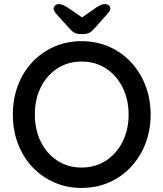

<svg xmlns="http://www.w3.org/2000/svg" viewBox="-20 -912 801 942"><path d="M719 -350Q719 -274 694 -208.5Q669 -143 623.5 -94Q578 -45 516 -17.5Q454 10 380 10Q307 10 245 -17.5Q183 -45 137.5 -94Q92 -143 67.5 -208.5Q43 -274 43 -350Q43 -426 67.5 -491.5Q92 -557 137.5 -606Q183 -655 245 -682.5Q307 -710 380 -710Q454 -710 516 -682.5Q578 -655 623.5 -606Q669 -557 694 -491.5Q719 -426 719 -350ZM611 -350Q611 -424 581.5 -483Q552 -542 500 -576Q448 -610 380 -610Q313 -610 261 -576Q209 -542 180 -483.5Q151 -425 151 -350Q151 -276 180 -217Q209 -158 261 -124Q313 -90 380 -90Q448 -90 500 -124Q552 -158 581.5 -217Q611 -276 611 -350ZM366 -815 452 -875Q466 -884 476 -888Q486 -892 495 -892Q507 -892 514 -885.5Q521 -879 521 -871Q521 -865 518.5 -859.5Q516 -854 508 -845L441 -770Q430 -757 418 -751Q406 -745 389 -745H375Q358 -745 346 -751Q334 -757 323 -770L255 -845Q248 -854 245.5 -859Q243 -864 243 -870Q243 -878 250.5 -885Q258 -892 269 -892Q286 -892 312 -875L398 -816Z"/></svg>

Font: Quicksand SemiBold
Style: Regular
Weight: 600
Designer: Andrew Paglinawan
Foundry: Andrew Paglinawan
Version: Version 3.006